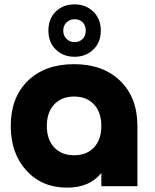

<svg xmlns="http://www.w3.org/2000/svg" viewBox="-20 -862 718 889"><path d="M291 6.8Q173.8 6.8 101.8 -72.8Q29.8 -152.3 29.8 -278.8Q29.8 -410.6 108.9 -487.8Q188 -564.9 323.2 -564.9Q457 -564.9 536.6 -487.5Q616.2 -410.2 616.2 -278.8V0H449.2V-61Q395 6.8 291 6.8ZM231 -179.4Q265.1 -143.1 323.2 -143.1Q381.3 -143.1 415.3 -179.4Q449.2 -215.8 449.2 -278.8Q449.2 -341.8 415.3 -378.4Q381.3 -415 323.2 -415Q265.1 -415 231 -378.4Q196.8 -341.8 196.8 -278.8Q196.8 -215.8 231 -179.4ZM204.1 -720.2Q204.1 -775.4 238.3 -808.6Q272.5 -841.8 325.2 -841.8Q377.4 -841.8 412.1 -808.1Q446.8 -774.4 446.8 -720.2Q446.8 -666 412.1 -632.6Q377.4 -599.1 325.2 -599.1Q272.9 -599.1 238.5 -632.6Q204.1 -666 204.1 -720.2ZM325.2 -667Q348.1 -667 362.5 -681.6Q377 -696.3 377 -720.2Q377 -744.1 362.8 -758.5Q348.6 -772.9 325.2 -772.9Q303.2 -772.9 288.1 -758.3Q272.9 -743.7 272.9 -720.2Q272.9 -696.8 288.1 -681.9Q303.2 -667 325.2 -667Z"/></svg>

Font: Biathlonist
Style: Bold
Weight: 700
Designer: Go4gold
Foundry: Go4gold
Version: Version 3.010;FEAKit 1.0